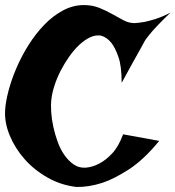

<svg xmlns="http://www.w3.org/2000/svg" viewBox="-40 -742 702 769"><path d="M295.9 -721.7Q330.1 -721.7 357.9 -710.4Q385.7 -699.2 409.7 -685.5Q433.6 -671.9 455.1 -660.6Q476.6 -649.4 499 -649.4Q516.6 -650.4 539.1 -654.3Q558.6 -658.2 584.5 -666.5Q610.4 -674.8 642.6 -691.4Q610.4 -660.2 590.3 -639.2Q570.3 -618.2 559.6 -604.5Q546.9 -588.9 541 -580.1Q535.2 -569.3 523.4 -547.9Q512.7 -528.3 494.1 -495.6Q475.6 -462.9 447.3 -410.2Q447.3 -477.5 434.1 -514.6Q420.9 -551.8 405.3 -571.3Q386.7 -593.8 363.3 -599.6Q341.8 -602.5 320.3 -592.3Q298.8 -582 277.8 -562.5Q256.8 -543 237.8 -516.1Q218.8 -489.3 203.6 -460Q188.5 -430.7 178.7 -400.9Q168.9 -371.1 166 -345.7Q163.1 -323.2 165 -293.5Q167 -263.7 173.8 -232.9Q180.7 -202.1 191.4 -172.9Q202.1 -143.6 218.3 -120.6Q234.4 -97.7 254.9 -83.5Q275.4 -69.3 301.8 -70.3Q331.1 -72.3 359.4 -87.9Q383.8 -100.6 409.2 -127.4Q434.6 -154.3 453.1 -204.1L597.7 -177.7Q535.2 -101.6 476.1 -63.5Q417 -25.4 370.1 -9.8Q315.4 7.8 266.6 6.8Q205.1 0 151.4 -30.3Q97.7 -60.5 59.1 -104Q20.5 -147.5 -1 -199.2Q-22.5 -251 -19.5 -300.8Q-17.6 -334 -5.9 -378.4Q5.9 -422.9 25.9 -469.7Q45.9 -516.6 74.2 -561.5Q102.5 -606.4 136.7 -642.1Q170.9 -677.7 211.4 -699.7Q252 -721.7 295.9 -721.7Z"/></svg>

Font: Irish Grover
Style: Regular
Weight: 400
Designer: Squid
Foundry: Font Diner, Inc DBA Sideshow
Version: Version 1.000